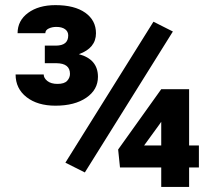

<svg xmlns="http://www.w3.org/2000/svg" viewBox="-20 -737 865 757"><path d="M725.6 -163.6H764.2V-76.7H725.6V0H615.7V-76.7H453.1L445.8 -147.5L615.7 -385.3H725.6ZM548.3 -163.6H615.7V-256.8L607.9 -245.6ZM156.7 -557.1H199.7Q249 -557.1 249 -597.2Q249 -612.8 236.6 -621.8Q224.1 -630.9 202.1 -630.9Q185.1 -630.9 171.9 -624.5Q158.7 -618.2 158.7 -606H49.3Q49.3 -655.8 90.8 -686.3Q132.3 -716.8 198.7 -716.8Q273.9 -716.8 316.2 -686.8Q358.4 -656.7 358.4 -606Q358.4 -547.4 291 -523.4Q366.2 -503.4 366.2 -434.1Q366.2 -383.3 320.3 -351.8Q274.4 -320.3 198.7 -320.3Q127.9 -320.3 84.7 -354Q41.5 -387.7 41.5 -443.4H152.3Q152.3 -429.2 166.7 -417.7Q181.2 -406.2 206.5 -406.2Q233.9 -406.2 244.9 -418.5Q255.9 -430.7 255.9 -445.8Q255.9 -487.3 202.6 -487.8H156.7ZM314.5 -57.1 237.8 -95.7 585 -651.4 661.6 -612.8Z"/></svg>

Font: TypoPRO Roboto
Style: Regular
Weight: 900
Designer: Google
Version: Version 2.136; 2016